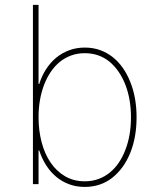

<svg xmlns="http://www.w3.org/2000/svg" viewBox="-20 -747 638 779"><path d="M323.9 11.4Q289.4 11.4 260.3 0.5Q231.2 -10.3 207.7 -30Q184.3 -49.7 167.1 -76.7Q149.9 -103.7 139.2 -136.4H136.4V0H113.6V-727.3H136.4V-406.2H139.2Q149.5 -439.3 167.1 -466.4Q184.7 -493.6 208.1 -513Q231.5 -532.3 260.8 -543.1Q290.1 -554 323.9 -554Q357.2 -554 385.7 -543.9Q414.1 -533.7 437.3 -515.3Q460.6 -496.8 478.3 -471.4Q496.1 -446 508.2 -415.5Q534.1 -351.9 534.1 -271.3Q534.1 -190 508.5 -126.8Q483 -63.6 435.7 -25.9Q388.1 11.4 323.9 11.4ZM323.9 -11.4Q354 -11.4 379.6 -20.8Q405.2 -30.2 425.8 -47.1Q446.4 -63.9 462.2 -87.4Q478 -110.8 488.6 -138.8Q511.4 -197.1 511.4 -271.3Q511.4 -307.5 505.7 -340.7Q500 -373.9 488.8 -402.9Q477.6 -431.8 461.3 -455.6Q445 -479.4 423.7 -497.2Q381.4 -531.2 323.9 -531.2Q294 -531.2 268.5 -521.8Q242.9 -512.4 222.3 -495.6Q201.7 -478.7 185.9 -455.3Q170.1 -431.8 159.4 -404.1Q136.4 -344.5 136.4 -271.3Q136.4 -217.7 148.8 -170.3Q161.2 -122.9 185.2 -87.5Q209.2 -52.2 244.1 -31.8Q279.1 -11.4 323.9 -11.4Z"/></svg>

Font: Linik Sans Thin
Style: Regular
Weight: 100
Designer: Fonts by Rasmus Andersson / Changes by Cristiano Sobral with parts from Marc Monis
Foundry: rsms
Version: Version 3.020; ttfautohint (v1.6)